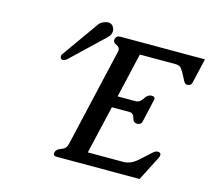

<svg xmlns="http://www.w3.org/2000/svg" viewBox="-108 -882 1130 1022"><g transform="rotate(15 457.5 -371.0)"><path d="M440.4 -55.7H636.7Q675.8 -55.7 712.9 -88.4Q749.5 -121.1 770.5 -140.6Q786.6 -155.8 798.3 -155.8Q816.9 -155.8 816.9 -142.1Q816.9 -139.2 815.9 -135.7Q814.5 -128.4 811.5 -123.5L743.2 9.8H284.7Q267.6 9.8 267.6 -3.9Q267.6 -6.8 268.6 -10.3Q272.9 -28.3 299.3 -37.1Q325.7 -45.9 331.5 -71.3L456.5 -613.8Q457.5 -618.7 458 -623Q458 -640.1 439.9 -647.5Q421.4 -654.8 421.4 -669.4Q421.4 -672.4 421.9 -675.3Q426.3 -695.3 449.2 -695.3H914.6L883.3 -560.1Q878.9 -540 856 -540Q843.8 -540 833 -564.5Q816.9 -597.7 804.7 -614.3Q793.5 -630.4 771 -630.4Q770.5 -630.4 769.5 -630.4H573.2L516.6 -384.8H616.2Q638.7 -384.8 654.3 -410.2Q669.4 -435.1 690.4 -435.1Q690.9 -435.1 691.4 -435.1Q709.5 -435.1 709.5 -421.4Q709.5 -418.5 708.5 -415L680.2 -291Q675.8 -271 653.3 -271Q632.3 -271 627 -295.9Q621.6 -320.8 598.6 -320.8H502ZM204.6 -504.9Q200.7 -502 196.3 -500Q188.5 -496.6 183.6 -496.6Q173.8 -496.6 170.4 -506.8Q169.4 -509.8 169.4 -512.7Q169.4 -515.6 169.9 -518.6L170.9 -521.5L314 -723.1Q322.8 -737.3 337.4 -744.1Q354 -752 366.7 -752Q391.6 -752 400.4 -726.6Q402.8 -719.2 402.8 -711.9Q402.8 -707.5 401.4 -703.1Q397.9 -689 385.3 -676.8Z"/></g></svg>

Font: Caudex
Style: Bold
Weight: 700
Italic angle: -13°
Version: Version 1.04